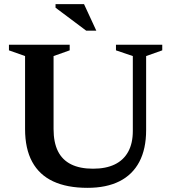

<svg xmlns="http://www.w3.org/2000/svg" viewBox="-20 -891 824 923"><path d="M618.5 -261.5V-621.5L537.5 -649V-676H760V-649L682.5 -621.5V-265.5Q682.5 -175 649.8 -113Q617 -51 554.2 -19.5Q491.5 12 400.5 12Q302.5 12 235.8 -19Q169 -50 134.8 -113Q100.5 -176 100.5 -270.5V-621.5L23 -649V-676H315V-649L237.5 -621.5V-270.5Q237.5 -206.5 258.5 -164.2Q279.5 -122 321.8 -101Q364 -80 427 -80Q489 -80 531.5 -100.5Q574 -121 596.2 -161.5Q618.5 -202 618.5 -261.5ZM443 -743.5H394.5L247 -854V-871H384Z"/></svg>

Font: Newsreader 16pt 16pt SemiBold
Style: Regular
Weight: 600
Version: Version 1.003